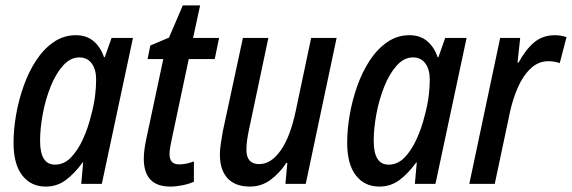

<svg xmlns="http://www.w3.org/2000/svg" viewBox="-20 -679 2112 709"><path d="M149 10Q94 10 62 -31.5Q30 -73 30 -152Q30 -201 39.5 -255.5Q49 -310 67.5 -362Q86 -414 113.5 -456Q141 -498 178 -523.5Q215 -549 260 -549Q299 -549 325 -527.5Q351 -506 364 -468H367L392 -539H471L356 0H280L287 -79H285Q256 -39 223.5 -14.5Q191 10 149 10ZM183 -71Q216 -71 241.5 -97Q267 -123 286 -164.5Q305 -206 316 -251Q327 -292 331 -324Q335 -356 335 -385Q335 -423 318.5 -445Q302 -467 273 -467Q240 -467 213 -437Q186 -407 167 -359.5Q148 -312 138 -258.5Q128 -205 128 -159Q128 -71 183 -71Z M609 10Q511 10 511 -93Q511 -123 520 -165L583 -461H525L535 -511L604 -540L655 -659H719L693 -539H789L773 -461H677L613 -159Q610 -146 608 -132.5Q606 -119 606 -110Q606 -72 641 -72Q667 -72 696 -83V-8Q679 0 654.5 5Q630 10 609 10Z M903 10Q849 10 820.5 -20.5Q792 -51 792 -108Q792 -126 795.5 -149.5Q799 -173 803 -195L877 -539H971L900 -203Q890 -158 890 -126Q890 -73 937 -73Q981 -73 1016.5 -123.5Q1052 -174 1072 -269L1129 -539H1223L1109 0H1034L1041 -77H1037Q1012 -39 978.5 -14.5Q945 10 903 10Z M1381 10Q1326 10 1294 -31.5Q1262 -73 1262 -152Q1262 -201 1271.5 -255.5Q1281 -310 1299.5 -362Q1318 -414 1345.5 -456Q1373 -498 1410 -523.5Q1447 -549 1492 -549Q1531 -549 1557 -527.5Q1583 -506 1596 -468H1599L1624 -539H1703L1588 0H1512L1519 -79H1517Q1488 -39 1455.5 -14.5Q1423 10 1381 10ZM1415 -71Q1448 -71 1473.5 -97Q1499 -123 1518 -164.5Q1537 -206 1548 -251Q1559 -292 1563 -324Q1567 -356 1567 -385Q1567 -423 1550.5 -445Q1534 -467 1505 -467Q1472 -467 1445 -437Q1418 -407 1399 -359.5Q1380 -312 1370 -258.5Q1360 -205 1360 -159Q1360 -71 1415 -71Z M1713 0 1827 -539H1901L1891 -448H1895Q1921 -496 1952.5 -522.5Q1984 -549 2029 -549Q2051 -549 2072 -542L2047 -446Q2027 -453 2005 -453Q1968 -453 1939.5 -426Q1911 -399 1892.5 -356.5Q1874 -314 1864 -269L1807 0Z"/></svg>

Font: Noto Sans Condensed Medium
Style: Italic
Weight: 500
Width: 3
Italic angle: -12°
Designer: Monotype Design Team
Foundry: Monotype Imaging Inc.
Version: Version 2.013; ttfautohint (v1.8.4.7-5d5b)